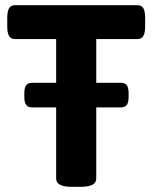

<svg xmlns="http://www.w3.org/2000/svg" viewBox="-20 -720 589 742"><path d="M541 -650V-619Q541 -593 534 -581Q527 -569 511 -569H352V-400H447Q463 -400 470 -390.5Q477 -381 477 -360V-345Q477 -324 470 -314.5Q463 -305 447 -305H352V-30Q352 2 292 2H257Q197 2 197 -30V-305H104Q88 -305 81 -314.5Q74 -324 74 -345V-360Q74 -381 81 -390.5Q88 -400 104 -400H197V-569H38Q22 -569 15 -581Q8 -593 8 -619V-650Q8 -676 15 -688Q22 -700 38 -700H511Q527 -700 534 -688Q541 -676 541 -650Z"/></svg>

Font: Asap-Bold
Style: Bold
Weight: 700
Designer: Pablo Cosgaya
Foundry: Omnibus-Type
Version: Version 2.000; ttfautohint (v1.8)